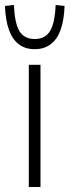

<svg xmlns="http://www.w3.org/2000/svg" viewBox="-25 -753 280 773"><path d="M91 0V-492H138V0ZM115 -555Q77 -555 51 -574.5Q25 -594 11 -633Q-3 -672 -5 -729L31 -733Q34 -660 53 -628Q72 -596 115 -596Q157 -596 176.5 -628Q196 -660 199 -733L235 -729Q233 -672 219 -633Q205 -594 178.5 -574.5Q152 -555 115 -555Z"/></svg>

Font: Nunito Sans 7pt Condensed ExtraLight
Style: Regular
Weight: 250
Width: 3
Designer: Vernon Adams
Foundry: Vernon Adams
Version: Version 3.101;gftools[0.9.27]